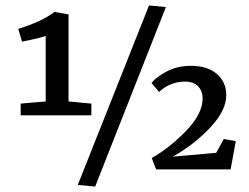

<svg xmlns="http://www.w3.org/2000/svg" viewBox="-20 -622 914 706"><path d="M56 -198V-241L148 -249V-490Q128 -482 61 -469L47 -516Q133 -542 180 -578H181L232 -569V-249L316 -241V-198ZM330 64 266 58 528 -602 590 -596ZM554 1 538 -41Q602 -77 663.5 -140Q725 -203 725 -260Q725 -288 708 -305Q691 -322 661 -322Q606 -322 565 -284L537 -317Q556 -340 594.5 -360Q633 -380 682 -380Q743 -380 777.5 -350Q812 -320 812 -272Q812 -216 754 -154Q696 -92 616 -46L775 -60L803 -111L847 -103L828 1Z"/></svg>

Font: Aikya SemiBold
Style: Regular
Weight: 600
Designer: Neelakash Kshetrimayum (Latin subset based on Merriweather by Eben Sorkin)
Foundry: Brand New Type
Version: Version 1.00 b005